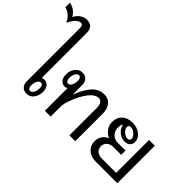

<svg xmlns="http://www.w3.org/2000/svg" viewBox="-280 -1506 2027 2027"><g transform="rotate(45 734.0 -492.5)"><path d="M308 -131Q308 -69 276.5 -29.5Q245 10 196 10Q155 10 131 -16Q107 -42 107 -87V-878Q107 -926 76 -926Q46 -926 18 -898Q-10 -870 -34 -817Q-59 -865 -88 -890.5Q-117 -916 -157 -925V-995Q-69 -974 -33 -904Q-14 -944 21.5 -969.5Q57 -995 98 -995Q144 -995 169 -968.5Q194 -942 194 -894V-221Q210 -229 226 -229Q263 -229 285.5 -202Q308 -175 308 -131ZM256 -131Q256 -154 247.5 -168Q239 -182 225 -182Q201 -182 185.5 -154.5Q170 -127 170 -85Q170 -64 179 -50.5Q188 -37 201 -37Q225 -37 240.5 -63.5Q256 -90 256 -131Z M916 -407V0H829V-407Q829 -451 813.5 -474.5Q798 -498 769 -498Q717 -498 664.5 -431.5Q612 -365 569 -246Q558 -215 553.5 -193.5Q549 -172 549 -146V0H462V-338Q445 -328 428 -328Q392 -328 370 -355.5Q348 -383 348 -429Q348 -489 380 -528Q412 -567 460 -567Q501 -567 525 -541Q549 -515 549 -470V-328Q598 -454 653.5 -510.5Q709 -567 784 -567Q846 -567 881 -524.5Q916 -482 916 -407ZM485 -468Q485 -493 476.5 -507Q468 -521 453 -521Q431 -521 415 -493.5Q399 -466 399 -429Q399 -404 408 -389.5Q417 -375 432 -375Q454 -375 469.5 -402Q485 -429 485 -468Z M1544 -560V0H1222Q1150 0 1105 -40Q1060 -80 1060 -147Q1060 -191 1084 -224.5Q1108 -258 1146 -274Q1104 -293 1075.5 -331Q1047 -369 1047 -418Q1047 -486 1090 -526.5Q1133 -567 1209 -567Q1252 -567 1289 -550Q1326 -533 1347.5 -503.5Q1369 -474 1369 -439Q1369 -405 1346.5 -385Q1324 -365 1286 -365Q1252 -365 1222 -381.5Q1192 -398 1172.5 -425Q1153 -452 1150 -481Q1132 -460 1132 -420Q1132 -373 1164 -339Q1196 -305 1242 -305H1361V-241H1245Q1200 -241 1172.5 -216.5Q1145 -192 1145 -154Q1145 -115 1172 -92Q1199 -69 1245 -69H1458V-560ZM1195 -491Q1195 -473 1209 -453.5Q1223 -434 1244 -421Q1265 -408 1285 -408Q1301 -408 1310.5 -416.5Q1320 -425 1320 -439Q1320 -457 1305.5 -476Q1291 -495 1269.5 -508Q1248 -521 1228 -521Q1213 -521 1204 -513Q1195 -505 1195 -491Z"/></g></svg>

Font: KoHo Medium
Style: Regular
Weight: 500
Version: Version 1.000; ttfautohint (v1.6)